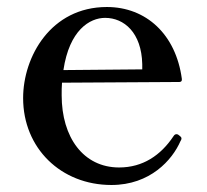

<svg xmlns="http://www.w3.org/2000/svg" viewBox="-20 -514 591 548"><path d="M492 -127C490 -129 487 -131 484 -131C481 -131 478 -130 475 -125C439 -71 388 -36 320 -36C218 -36 156 -122 156 -242C156 -255 156 -267 157 -278L492 -280C497 -280 500 -283 499 -289C482 -416 397 -494 285 -494C125 -494 46 -352 46 -234C46 -91 154 14 298 14C409 14 472 -58 495 -111C497 -114 498 -116 498 -119C498 -122 495 -125 492 -127ZM280 -463C334 -463 384 -421 386 -331V-316L161 -314C178 -428 236 -463 280 -463Z"/></svg>

Font: Shippori Mincho OTF SemiBold
Style: Regular
Weight: 600
Designer: FONTDASU
Foundry: FONTDASU / Google Inc. / but / Adobe
Version: Version 3.300;hotconv 1.0.109;makeotfexe 2.5.65596